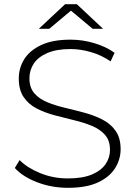

<svg xmlns="http://www.w3.org/2000/svg" viewBox="-20 -895 649 920"><path d="M306 5Q228 5 158.5 -21.5Q89 -48 51 -90L74 -128Q110 -91 172.5 -65.5Q235 -40 305 -40Q375 -40 419.5 -58.5Q464 -77 485.5 -108Q507 -139 507 -177Q507 -222 483 -249Q459 -276 420 -292Q381 -308 335 -319Q289 -330 242 -342.5Q195 -355 156 -375Q117 -395 93.5 -429.5Q70 -464 70 -519Q70 -569 96 -611Q122 -653 177 -679Q232 -705 318 -705Q376 -705 432.5 -688Q489 -671 529 -642L510 -601Q466 -631 415.5 -645.5Q365 -660 318 -660Q251 -660 207 -641Q163 -622 142 -590.5Q121 -559 121 -520Q121 -475 144.5 -448Q168 -421 207 -405Q246 -389 293 -378Q340 -367 386 -354.5Q432 -342 471 -322Q510 -302 534 -268Q558 -234 558 -180Q558 -131 531 -88.5Q504 -46 448.5 -20.5Q393 5 306 5ZM166 -757 292 -875H348L474 -757H424L320 -844L216 -757Z"/></svg>

Font: Montserrat Z Light
Style: Regular
Weight: 300
Designer: Julieta Ulanovsky
Foundry: Julieta Ulanovsky
Version: Version 8.000